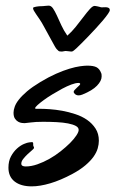

<svg xmlns="http://www.w3.org/2000/svg" viewBox="-20 -641 408 678"><path d="M336.9 -383.8Q338.4 -380.9 338.6 -377.9Q338.9 -375 338.9 -371.1Q338.9 -355.5 322.5 -338.4Q306.2 -321.3 271 -307.1Q263.7 -304.2 257.8 -304.2Q250.5 -304.2 245.4 -308.3Q240.2 -312.5 240.2 -316.9Q240.2 -319.8 243.9 -323.7Q247.6 -327.6 251.7 -331.5Q255.9 -335.4 259.5 -338.9Q263.2 -342.3 263.2 -344.2Q263.2 -348.1 256.8 -348.1Q247.1 -348.1 231.9 -342.5Q216.8 -336.9 200 -327.9Q183.1 -318.8 165.8 -308.3Q148.4 -297.9 134.8 -287.8Q121.1 -277.8 112.5 -270Q104 -262.2 104 -258.8Q104 -256.8 107.9 -256.8H122.1Q135.3 -256.8 156 -255.4Q176.8 -253.9 199.7 -249.8Q222.7 -245.6 245.8 -238Q269 -230.5 287.4 -217.8Q305.7 -205.1 317.4 -187Q329.1 -168.9 329.1 -144Q329.1 -131.3 325 -116.9Q320.8 -102.5 310.3 -87.6Q299.8 -72.8 281.7 -57.4Q263.7 -42 235.8 -26.9Q193.8 -4.4 157.5 6.3Q121.1 17.1 91.8 17.1Q53.7 17.1 31.7 0Q9.8 -17.1 9.8 -48.8Q9.8 -72.3 18.8 -88.9Q27.8 -105.5 40 -116.5Q52.2 -127.4 64.5 -132.6Q76.7 -137.7 83 -138.2Q85.9 -138.2 88.1 -138.7Q90.3 -139.2 92.8 -139.2Q97.2 -139.2 97.2 -133.8V-128.9Q97.2 -126 98.6 -123.8Q100.1 -121.6 100.1 -119.1Q100.1 -116.2 93 -110.4Q85.9 -104.5 77.6 -96.7Q69.3 -88.9 62.3 -80.1Q55.2 -71.3 55.2 -63Q55.2 -53.2 70.8 -53.2Q90.3 -53.2 112.1 -60.8Q133.8 -68.4 154.5 -80.1Q175.3 -91.8 194.1 -106.7Q212.9 -121.6 227.1 -135.7Q241.2 -149.9 249.5 -162.4Q257.8 -174.8 257.8 -182.1Q257.8 -190.9 247.8 -196.3Q237.8 -201.7 220.5 -205.1Q203.1 -208.5 180.2 -209.7Q157.2 -210.9 131.8 -210.9Q105.5 -210.9 88.1 -208.5Q70.8 -206.1 66.9 -206.1Q64 -206.1 57.4 -206.8Q50.8 -207.5 44.2 -211.2Q37.6 -214.8 32.7 -222.2Q27.8 -229.5 27.8 -243.2Q27.8 -252.4 32 -264.2Q36.1 -275.9 46.6 -289.3Q57.1 -302.7 75.4 -318.4Q93.8 -334 122.1 -351.1Q151.9 -369.1 178 -380.6Q204.1 -392.1 225.3 -398.4Q246.6 -404.8 262.7 -407Q278.8 -409.2 288.1 -409.2Q310.1 -409.2 320.8 -403.6Q331.5 -397.9 336.9 -383.8ZM249 -469.7Q245.1 -466.8 241 -462.9Q236.8 -459 232.9 -459Q231.9 -459 228.8 -459.2Q225.6 -459.5 221.9 -460Q218.3 -460.4 215.1 -460.7Q211.9 -460.9 210.9 -460.9Q209.5 -460.9 205.3 -460Q201.2 -459 199.7 -459Q198.7 -459 193.6 -459.2Q188.5 -459.5 187 -460.9Q182.6 -464.8 180.2 -467.5Q177.7 -470.2 173.3 -477.8Q168.9 -485.4 160.4 -501.2Q151.9 -517.1 134.8 -547.9Q127 -562.5 119.9 -572.8Q112.8 -583 107.7 -590.6Q102.5 -598.1 99.6 -603.3Q96.7 -608.4 96.7 -612.8Q96.7 -614.3 99.9 -615.5Q103 -616.7 107.4 -617.4Q111.8 -618.2 116.5 -618.7Q121.1 -619.1 124 -619.1Q132.3 -619.1 138.7 -620.1Q145 -621.1 151.9 -621.1Q160.6 -621.1 167.2 -611.3Q173.8 -601.6 180.9 -586.2Q188 -570.8 196.5 -552Q205.1 -533.2 217.8 -515.1Q232.9 -528.3 247.3 -546.1Q261.7 -564 274.2 -580.6Q286.6 -597.2 296.9 -608.6Q307.1 -620.1 314 -620.1Q315.4 -620.1 318.4 -619.6Q321.3 -619.1 324.7 -618.4Q328.1 -617.7 331.1 -616.9Q334 -616.2 335 -615.7Q337.9 -614.7 343.3 -615.2Q348.6 -615.7 354.2 -615.5Q359.9 -615.2 363.8 -613Q367.7 -610.8 367.7 -605Q367.7 -601.1 360.8 -591.3Q354 -581.5 343.3 -568.8Q332.5 -556.2 319.1 -541.5Q305.7 -526.9 292.5 -513.2Q279.3 -499.5 267.8 -488Q256.3 -476.6 249 -469.7Z"/></svg>

Font: Oregano
Style: Regular
Weight: 400
Version: Version 1.000